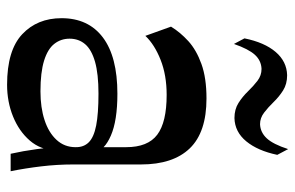

<svg xmlns="http://www.w3.org/2000/svg" viewBox="-168 -668 845 550"><g transform="rotate(90 255.0 -392.5)"><path d="M420 0Q412.1 -35 406.6 -75.3Q401.1 -115.6 401.1 -153.7V-331Q401.1 -393.1 365.3 -420Q329.6 -446.9 251.3 -446.9Q194.7 -446.9 150.8 -429.5Q106.9 -412.1 82.2 -385.9L55.8 -459.4Q71.9 -485.8 97.2 -508.9Q122.6 -532 162.7 -546.5Q202.8 -561 261.6 -561Q358.2 -561 404.4 -513.2Q450.6 -465.3 450.6 -373.2V-179Q450.6 -133.2 456.1 -87.3Q461.6 -41.4 470 0ZM222.2 10.2Q123.7 10.2 77.6 -33.1Q31.6 -76.3 31.6 -145.8Q31.6 -222.6 86.8 -264.2Q142 -305.8 248 -305.8Q325 -305.8 367.9 -287.1Q410.8 -268.4 413.9 -242L409.8 -127.1Q408.8 -85.7 382.1 -54.8Q355.4 -24 313.3 -6.9Q271.2 10.2 222.2 10.2ZM241.1 -85.4Q287.6 -85.4 323.3 -97.1Q359.1 -108.7 380.1 -131.4Q401.1 -154.1 401.1 -185.9Q401.6 -209.2 387.1 -223.8Q372.6 -238.4 338.9 -245Q305.3 -251.6 247.8 -251.6Q191 -251.6 156.4 -241.7Q121.8 -231.8 106.1 -213.4Q90.3 -195 90.3 -168.8Q90.3 -144 105.1 -125.1Q119.8 -106.2 153.2 -95.8Q186.7 -85.4 241.1 -85.4ZM105.4 -639.7 89.4 -669.8Q101 -727.1 128.3 -759.1Q155.6 -791 194.9 -792Q220.3 -792 238.6 -780.4Q256.9 -768.8 271.9 -753.2Q286.9 -737.7 302.1 -726.1Q317.3 -714.4 335.2 -714.4Q358.7 -715.4 375.6 -733.5Q392.6 -751.6 406.6 -794.9L423.1 -763.8Q411.4 -707.9 384.4 -675Q357.3 -642.1 317.7 -641.1Q292.7 -641.1 274.4 -652.7Q256.1 -664.3 241.1 -679.9Q226.1 -695.4 210.9 -707.1Q195.7 -718.7 176.8 -718.7Q152.9 -717.7 136.4 -699.6Q120 -681.6 105.4 -639.7Z"/></g></svg>

Font: Savate ExtraLight
Style: Regular
Weight: 200
Designer: Max Esnée
Foundry: Plomb Type
Version: Version 2.000